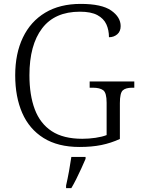

<svg xmlns="http://www.w3.org/2000/svg" viewBox="-20 -744 722 985"><path d="M388 10Q277 10 203.5 -36Q130 -82 94 -164.5Q58 -247 58 -358Q58 -469 97.5 -551.5Q137 -634 212 -679Q287 -724 394 -724Q502 -724 550.5 -690Q599 -656 599 -610Q599 -583 581.5 -568Q564 -553 539 -553Q539 -590 525.5 -619.5Q512 -649 479.5 -666.5Q447 -684 390 -684Q261 -684 196 -598.5Q131 -513 131 -358Q131 -256 158.5 -183Q186 -110 245.5 -71Q305 -32 402 -32Q436 -32 470 -37Q504 -42 527 -51V-217Q527 -268 509.5 -281Q492 -294 457 -294H440V-326H669V-294H658Q625 -294 610 -280.5Q595 -267 595 -215V-31Q549 -10 500 0Q451 10 388 10ZM319 208Q327 173 334 134.5Q341 96 346 61H419V71Q410 92 397.5 119.5Q385 147 371.5 174Q358 201 346 221H319Z"/></svg>

Font: Noto Serif Sinhala Light
Style: Regular
Weight: 300
Designer: Jelle Bosma - Monotype Design Team
Foundry: Monotype Imaging Inc.
Version: Version 2.007; ttfautohint (v1.8.4.7-5d5b)